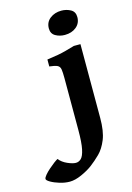

<svg xmlns="http://www.w3.org/2000/svg" viewBox="-286 -739 718 1045"><g transform="rotate(-15 73.5 -216.5)"><path d="M244.1 -615.7Q244.1 -581.1 218.5 -560.1Q192.9 -539.1 153.8 -539.1Q125 -539.1 101.6 -552.5Q78.1 -565.9 78.1 -595.7Q78.1 -630.9 104.5 -651.4Q130.9 -671.9 168.5 -671.9Q196.8 -671.9 220.5 -658.9Q244.1 -646 244.1 -615.7ZM222.2 -53.2Q222.2 21.5 203.9 66.9Q185.5 112.3 158.4 138.9Q131.3 165.5 105 185.5Q78.6 205.6 41 222.4Q3.4 239.3 -26.4 239.3Q-53.7 239.3 -82.8 230.5Q-111.8 221.7 -131.6 210.2Q-151.4 198.7 -151.4 190.9Q-151.4 183.1 -140.1 169.7Q-128.9 156.2 -112.8 142.1Q-96.7 127.9 -82 116.9Q-67.4 106 -60.1 102.5Q-43.9 123.5 -15.1 136.2Q13.7 148.9 31.7 148.9Q48.3 148.9 61.5 136.2Q74.7 123.5 82.5 86.9Q90.3 50.3 90.3 -21V-312.5Q90.3 -346.2 87.6 -362.5Q85 -378.9 71.8 -385.5Q58.6 -392.1 26.9 -395.5V-434.6Q64 -439.5 88.6 -444.1Q113.3 -448.7 135 -454.6Q156.7 -460.4 184.6 -468.8H222.2Z"/></g></svg>

Font: Gentium Book Plus
Style: Bold
Weight: 700
Designer: Victor Gaultney, Annie Olsen, Iska Routamaa, Becca Hirsbrunner
Foundry: SIL International
Version: Version 6.101